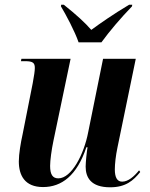

<svg xmlns="http://www.w3.org/2000/svg" viewBox="-20 -786 637 816"><path d="M314 -606H411C446 -654 490 -706 541 -759L542 -766H529C462 -726 406 -687 368 -659C341 -690 305 -723 251 -766H240L239 -759C260 -724 298 -653 314 -606ZM448 10C515 10 547 -19 576 -55L571 -62C550 -36 525 -14 499 -14C478 -14 468 -32 468 -66C468 -89 472 -125 479 -158L557 -536H418L355 -225C337 -130 284 -28 228 -28C204 -28 193 -44 193 -81C193 -104 199 -149 207 -187L280 -536H71L69 -526H87C121 -526 128 -518 128 -497C128 -485 125 -464 119 -432L76 -215C68 -179 60 -132 60 -100C60 -41 85 9 163 9C242 9 307 -40 347 -160H352C349 -144 344 -96 344 -78C344 -32 366 10 448 10Z"/></svg>

Font: Noto Serif Display Condensed
Style: Bold Italic
Weight: 700
Width: 3
Italic angle: -12°
Designer: Monotype Design Team
Foundry: Monotype Imaging Inc.
Version: Version 2.009